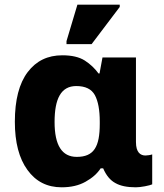

<svg xmlns="http://www.w3.org/2000/svg" viewBox="-20 -796 706 826"><path d="M374 -606 495.1 -766.1V-775.9H313L266.1 -619.1V-606ZM245.1 9.8C285.2 9.8 319.3 2 348.1 -14.2C377 -30.3 398.4 -49.3 413.1 -71.8H423.8C437 -41 454.6 -20 476.6 -8.3C498 3.9 527.3 9.8 564 9.8C574.7 9.8 587.9 8.3 603.5 5.4C619.1 2.4 629.4 -0.5 634.8 -2.9V-131.8C629.4 -129.4 613.8 -127 606 -127C584.5 -127 564.9 -139.6 564.9 -185.1V-548.8H420.9L408.2 -480H403.8C387.7 -502 368.2 -520.5 344.7 -535.6C320.8 -550.8 288.6 -558.1 248 -558.1C185.1 -558.1 135.7 -534.2 99.1 -485.8C62.5 -437.5 43.9 -366.2 43.9 -272C43.9 -183.6 62 -114.3 98.1 -64.9C133.8 -15.1 183.1 9.8 245.1 9.8ZM310.1 -121.1C246.6 -121.1 214.8 -170.9 214.8 -271C214.8 -371.1 242.2 -425.8 308.1 -425.8C347.7 -425.8 374 -412.6 388.2 -386.7C402.3 -360.4 409.2 -322.3 409.2 -272.9V-263.2C409.2 -164.1 383.8 -121.1 310.1 -121.1Z"/></svg>

Font: Noto Reveo Sans
Style: Regular
Weight: 800
Designer: Monotype Design Team
Foundry: Monotype Imaging Inc.
Version: Version 2.007